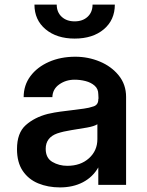

<svg xmlns="http://www.w3.org/2000/svg" viewBox="-20 -805 640 836"><path d="M241 11Q189 11 146.5 -6.5Q104 -24 79 -61Q54 -98 54 -156Q54 -226 92 -260Q130 -294 188 -309Q219 -316 243 -319Q267 -322 291 -325Q315 -328 345 -332Q368 -335 388 -342Q408 -349 408 -372V-375H409L408 -395Q408 -418 392 -432Q376 -446 352.5 -452Q329 -458 305 -458Q267 -458 238 -437.5Q209 -417 208 -382H83Q83 -434 112.5 -473.5Q142 -513 193 -535.5Q244 -558 308 -558Q364 -558 414.5 -537Q465 -516 497 -476.5Q529 -437 529 -383V0H408V-76Q384 -34 341 -11.5Q298 11 241 11ZM273 -83Q331 -83 367.5 -116Q404 -149 404 -199V-264Q390 -255 358.5 -249.5Q327 -244 291.5 -238.5Q256 -233 229 -224Q179 -206 179 -157Q179 -117 208 -100Q237 -83 273 -83ZM305 -637Q227 -637 178.5 -677.5Q130 -718 130 -785H227Q227 -752 248.5 -732Q270 -712 305 -712Q340 -712 361.5 -732Q383 -752 383 -785H480Q480 -718 432 -677.5Q384 -637 305 -637Z"/></svg>

Font: Tiny
Style: Bold
Weight: 700
Monospace: yes
Designer: Philipp Nurullin, Konstantin Bulenkov
Foundry: JetBrains
Version: Version 2.251; ttfautohint (v1.8.4.7-5d5b)